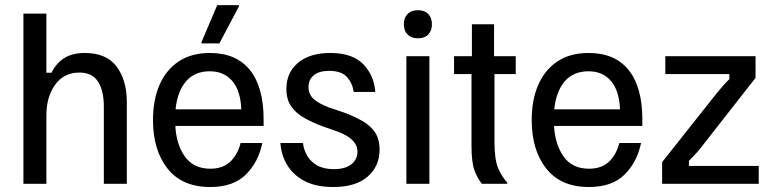

<svg xmlns="http://www.w3.org/2000/svg" viewBox="-20 -720 3032 752"><path d="M71.7 0V-666.7H161.7V-435H181.7Q200 -472.5 231.7 -492.5Q263.3 -512.5 311.7 -512.5Q397.5 -512.5 437.1 -458.8Q476.7 -405 476.7 -320.8V0H386.7V-301.7Q386.7 -366.7 363.3 -401.2Q340 -435.8 290.8 -435.8Q230 -435.8 195.8 -387.9Q161.7 -340 161.7 -269.2V0Z M803.3 12.5Q693.3 12.5 636.3 -59.6Q579.2 -131.7 579.2 -250Q579.2 -328.3 604.6 -387.1Q630 -445.8 679.6 -479.2Q729.2 -512.5 802.5 -512.5Q905 -512.5 958.8 -445.8Q1012.5 -379.2 1012.5 -252.5V-226.7H666.7Q670.8 -153.3 704.6 -106.2Q738.3 -59.2 804.2 -59.2Q851.7 -59.2 880.8 -85.8Q910 -112.5 922.5 -160H1007.5Q991.7 -84.2 942.5 -35.8Q893.3 12.5 803.3 12.5ZM667.5 -291.7H925Q922.5 -364.2 890 -402.5Q857.5 -440.8 801.7 -440.8Q742.5 -440.8 708.8 -401.7Q675 -362.5 667.5 -291.7ZM769.2 -550V-555L830.8 -700H915.8V-695L839.2 -550Z M1285 12.5Q1215.8 12.5 1170.8 -12.1Q1125.8 -36.7 1103.3 -76.2Q1080.8 -115.8 1078.3 -160H1166.7Q1169.2 -135 1182.5 -111.2Q1195.8 -87.5 1221.7 -72.5Q1247.5 -57.5 1287.5 -57.5Q1331.7 -57.5 1355.8 -76.2Q1380 -95 1380 -125.8Q1380 -175.8 1303.3 -204.2L1244.2 -225Q1204.2 -240 1172.1 -257.9Q1140 -275.8 1120.8 -302.9Q1101.7 -330 1101.7 -371.7Q1101.7 -435.8 1147.5 -474.2Q1193.3 -512.5 1273.3 -512.5Q1360 -512.5 1402.5 -468.8Q1445 -425 1450 -360H1365Q1361.7 -391.7 1340 -417.1Q1318.3 -442.5 1269.2 -442.5Q1230 -442.5 1209.2 -425.4Q1188.3 -408.3 1188.3 -379.2Q1188.3 -350.8 1208.3 -332.5Q1228.3 -314.2 1268.3 -299.2L1327.5 -279.2Q1367.5 -264.2 1399.2 -246.2Q1430.8 -228.3 1448.8 -201.7Q1466.7 -175 1466.7 -133.3Q1466.7 -69.2 1420 -28.3Q1373.3 12.5 1285 12.5Z M1571.7 0V-500H1661.7V0ZM1616.7 -570Q1590.8 -570 1576.2 -585Q1561.7 -600 1561.7 -625Q1561.7 -650 1576.2 -665Q1590.8 -680 1616.7 -680Q1643.3 -680 1657.5 -665Q1671.7 -650 1671.7 -625Q1671.7 -600 1657.5 -585Q1643.3 -570 1616.7 -570Z M1867.5 0Q1849.2 -22.5 1837.9 -54.2Q1826.7 -85.8 1826.7 -149.2V-430H1758.3V-500H1828.3V-625H1915V-500H2000V-430H1916.7V-163.3Q1916.7 -95 1931.2 -61.2Q1945.8 -27.5 1966.7 -5V0Z M2286.7 12.5Q2176.7 12.5 2119.6 -59.6Q2062.5 -131.7 2062.5 -250Q2062.5 -328.3 2087.9 -387.1Q2113.3 -445.8 2162.9 -479.2Q2212.5 -512.5 2285.8 -512.5Q2388.3 -512.5 2442.1 -445.8Q2495.8 -379.2 2495.8 -252.5V-226.7H2150Q2154.2 -153.3 2187.9 -106.2Q2221.7 -59.2 2287.5 -59.2Q2335 -59.2 2364.2 -85.8Q2393.3 -112.5 2405.8 -160H2490.8Q2475 -84.2 2425.8 -35.8Q2376.7 12.5 2286.7 12.5ZM2150.8 -291.7H2408.3Q2405.8 -364.2 2373.3 -402.5Q2340.8 -440.8 2285 -440.8Q2225.8 -440.8 2192.1 -401.7Q2158.3 -362.5 2150.8 -291.7Z M2573.3 0V-85L2783.3 -350Q2795.8 -365.8 2810.4 -382.5Q2825 -399.2 2836.7 -410V-430H2585.8V-500H2939.2V-415L2731.7 -150Q2720 -134.2 2707.1 -120Q2694.2 -105.8 2678.3 -90V-70H2951.7V0Z"/></svg>

Font: Familjen Grotesk GF
Style: Regular
Weight: 400
Designer: Anders Wikstroem, Jonas Baeckman, Matilda Gysing, Kristian Moeller
Foundry: Familjen STHLM AB
Version: Version 2.000; Beta; Release 4; Build 6